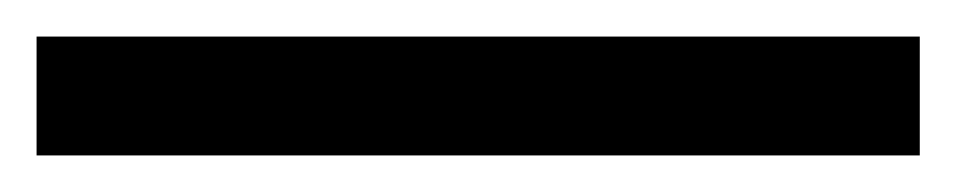

<svg xmlns="http://www.w3.org/2000/svg" viewBox="-23 -845 523 105"><path d="M480 -760V-825H-3V-760Z"/></svg>

Font: Noto Sans Armenian SemiCondensed
Style: Regular
Weight: 400
Width: 4
Designer: Monotype Design Team
Foundry: Monotype Imaging Inc.
Version: Version 2.008